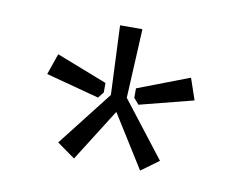

<svg xmlns="http://www.w3.org/2000/svg" viewBox="-48 -751 545 440"><g transform="rotate(10 225.0 -531.0)"><path d="M243 -530 251 -691H199L206 -530L106 -402L148 -372L225 -494L302 -371L343 -401ZM189 -555 71 -601 54 -552 178 -519 189 -533ZM397 -551 380 -601 260 -555V-533L272 -519Z"/></g></svg>

Font: SnT
Style: Regular
Weight: 400
Designer: Natanael Gama
Version: Version 1.001;PS 001.001;hotconv 1.0.70;makeotf.lib2.5.58329